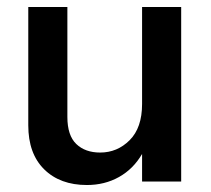

<svg xmlns="http://www.w3.org/2000/svg" viewBox="-20 -520 605 550"><path d="M387 -500H499V0H387V-79Q362 -36 321 -13Q280 10 229 10Q152 10 106.5 -35Q61 -80 61 -161V-500H173V-185Q173 -132 198.5 -107.5Q224 -83 267 -83Q316 -83 351.5 -118.5Q387 -154 387 -222Z"/></svg>

Font: CBA Beacon Sans Bold
Style: Regular
Weight: 700
Designer: Wei Huang
Foundry: Wei Huang
Version: Version 1.002